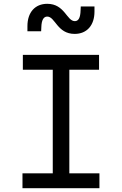

<svg xmlns="http://www.w3.org/2000/svg" viewBox="-20 -988 640 1008"><path d="M98 0H502V-78H344V-622H500V-700H100V-622H257V-78H98ZM124 -824H196L197 -845C198 -883 209 -901 228 -901C270 -901 280 -810 372 -810C436 -810 476 -855 476 -927V-954H404L403 -933C402 -895 392 -877 373 -877C330 -877 320 -968 228 -968C164 -968 124 -923 124 -851Z"/></svg>

Font: CommitMono
Style: 400Regular
Weight: 400
Monospace: yes
Designer: Eigil Nikolajsen
Foundry: Eigil Nikolajsen
Version: Version 1.143